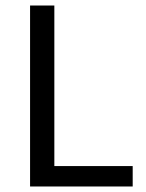

<svg xmlns="http://www.w3.org/2000/svg" viewBox="-20 -676 528 696"><path d="M89 0V-656H177V-74H461V0Z"/></svg>

Font: Assistant Medium
Style: Regular
Weight: 500
Designer: Hebrew By Ben Nathan, Latin by Paul Hunt
Version: Version 3.000